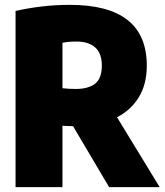

<svg xmlns="http://www.w3.org/2000/svg" viewBox="-20 -770 677 790"><path d="M44 0V-725Q95 -736.5 150.5 -743.2Q206 -750 268 -750Q584 -750 584 -500Q584 -424 551.5 -370.5Q519 -317 461.5 -287.5L637 0H429L280.5 -251Q268 -251 258 -251.5Q248 -252 237 -252.5V0ZM292 -404Q343 -404 371 -425.5Q399 -447 399 -500Q399 -551 371.5 -575Q344 -599 296 -599Q276.5 -599 262.8 -597.8Q249 -596.5 237 -594V-407Q250.5 -405.5 262.8 -404.8Q275 -404 292 -404Z"/></svg>

Font: Encode Sans Condensed Black
Style: Regular
Weight: 900
Width: 3
Designer: Multiple Designers
Foundry: Impallari Type
Version: Version 3.000; ttfautohint (v1.8.3) -l 8 -r 50 -G 200 -x 14 